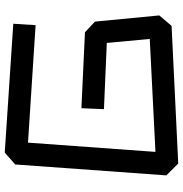

<svg xmlns="http://www.w3.org/2000/svg" viewBox="-1 -764 771 809"><g transform="rotate(-90 384.5 -359.5)"><path d="M100 6 50 -44 96 -681 146 -725 689 -689 683 -595 188 -627 149 -90 625 -114 608 -295 329 -307 333 -402 653 -387 698 -345 724 -74 680 -22Z"/></g></svg>

Font: ZCOOL KuaiLe
Style: Regular
Weight: 400
Designer: Lui Bingke
Foundry: ZCOOL
Version: Version 3.51;August 12, 2021;FontCreator 13.0.0.2613 64-bit